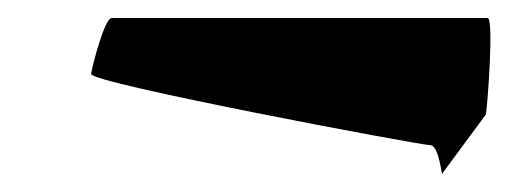

<svg xmlns="http://www.w3.org/2000/svg" viewBox="-20 -380 567 213"><path d="M81 -298C79 -288 446 -219 457 -219C468 -219 470 -180 471 -188L519 -253C521 -264 528 -360 521 -360H104C96 -360 83 -309 81 -298Z"/></svg>

Font: Ampere
Style: SCCndIta
Weight: 400
Version: Version 1